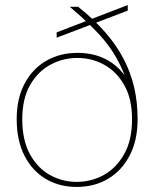

<svg xmlns="http://www.w3.org/2000/svg" viewBox="-20 -727 611 759"><path d="M283 12Q214 12 160.5 -20Q107 -52 76.5 -112Q46 -172 46 -256Q46 -337 77 -396Q108 -455 162.5 -486.5Q217 -518 286 -518Q345 -518 392 -496Q439 -474 473 -429Q457 -469 438 -502Q419 -535 394 -565.5Q369 -596 335 -629Q301 -662 256 -700H289Q351 -651 395.5 -600Q440 -549 468.5 -494.5Q497 -440 510.5 -381Q524 -322 524 -256Q524 -172 492.5 -112Q461 -52 407 -20Q353 12 283 12ZM283 -8Q341 -8 390.5 -35.5Q440 -63 471 -118Q502 -173 502 -256Q502 -336 471.5 -390Q441 -444 392 -471Q343 -498 286 -498Q229 -498 179 -471Q129 -444 98.5 -390Q68 -336 68 -256Q68 -173 98 -118Q128 -63 177 -35.5Q226 -8 283 -8ZM204 -578V-599L485 -707V-685Z"/></svg>

Font: DM Sans 12pt Thin
Style: Regular
Weight: 250
Version: Version 4.004;gftools[0.9.30]